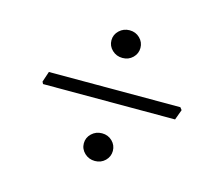

<svg xmlns="http://www.w3.org/2000/svg" viewBox="-75 -577 781 668"><g transform="rotate(15 316.0 -243.5)"><path d="M352.3 -394.5Q337.4 -379.9 315.4 -379.9Q293.5 -379.9 278.1 -394.5Q262.7 -409.2 262.7 -429.7Q262.7 -450.2 278.1 -464.8Q293.5 -479.5 315.4 -479.5Q337.4 -479.5 352.3 -464.8Q367.2 -450.2 367.2 -429.7Q367.2 -409.2 352.3 -394.5ZM72.3 -220.7 68.4 -228.5 81.1 -266.6H554.7L561.5 -257.8L547.9 -220.7ZM352.3 -23.4Q337.4 -8.8 315.4 -8.8Q293.5 -8.8 278.1 -23.4Q262.7 -38.1 262.7 -58.6Q262.7 -79.1 278.1 -93.8Q293.5 -108.4 315.4 -108.4Q337.4 -108.4 352.3 -93.8Q367.2 -79.1 367.2 -58.6Q367.2 -38.1 352.3 -23.4Z"/></g></svg>

Font: Comprehension SemiBold
Style: Regular
Weight: 600
Designer: Alfredo Marco Pradil
Foundry: Alfredo Marco Pradil
Version: 1.0